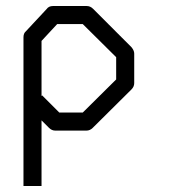

<svg xmlns="http://www.w3.org/2000/svg" viewBox="-20 -490 580 638"><path d="M118 -171 120 -173 177 -116H255L366 -226V-300L255 -410H170L118 -354ZM118 -90V128H58V-366Q58 -379.5 66 -386L135 -460Q142 -470 156 -470H268Q280 -470 289 -461L417 -333Q426 -322 426 -312V-214Q426 -202 417 -193L288 -65Q279 -56 267 -56H164Q152 -56 143 -65Z"/></svg>

Font: 3270 Nerd Font Mono
Style: Regular
Weight: 400
Monospace: yes
Version: Version 3.0.1;Nerd Fonts 3.0.0